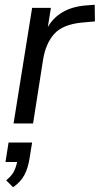

<svg xmlns="http://www.w3.org/2000/svg" viewBox="-20 -519 419 807"><path d="M37 0 115 -486H194L181 -405Q203 -444 242.5 -467.5Q282 -491 339 -496L378 -499L379 -429L323 -424Q243 -416 207.5 -376Q172 -336 161 -268L119 0ZM35 268 6 239Q29 220 38 202.5Q47 185 52 162H3L16 80H115L104 148Q98 187 82.5 216.5Q67 246 35 268Z"/></svg>

Font: Nunito Sans
Style: Italic
Weight: 400
Italic angle: -9°
Designer: Vernon Adams
Foundry: Vernon Adams
Version: Version 3.006; ttfautohint (v1.8.3)